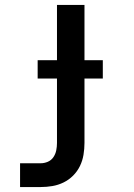

<svg xmlns="http://www.w3.org/2000/svg" viewBox="-20 -540 540 775"><path d="M61 215V119H144Q159 119 173 113Q187 107 195.5 94.5Q204 82 207 67Q210 52 210 37V-223H132V-297H210V-520H321V-297H395V-223H321V37Q321 61 317 85Q313 109 302.5 130.5Q292 152 275 169Q258 186 236.5 196.5Q215 207 191.5 211Q168 215 144 215Z"/></svg>

Font: Moesevka
Style: Bold
Weight: 700
Monospace: yes
Designer: Belleve Invis
Foundry: Belleve Invis
Version: Version 32.5.0; ttfautohint (v1.8.4)